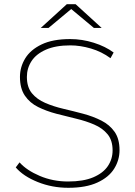

<svg xmlns="http://www.w3.org/2000/svg" viewBox="-20 -890 644 914"><path d="M305 4Q228 4 159.5 -23.5Q91 -51 55 -93L73 -117Q107 -79 169.5 -52.5Q232 -26 304 -26Q377 -26 424 -46Q471 -66 493.5 -99.5Q516 -133 516 -174Q516 -222 492 -251Q468 -280 428.5 -297Q389 -314 342.5 -325Q296 -336 248.5 -348.5Q201 -361 161.5 -380.5Q122 -400 98.5 -434.5Q75 -469 75 -524Q75 -571 100 -612Q125 -653 178 -678.5Q231 -704 314 -704Q371 -704 426.5 -686.5Q482 -669 521 -640L506 -613Q464 -644 413 -659Q362 -674 315 -674Q245 -674 198.5 -653.5Q152 -633 130 -599Q108 -565 108 -524Q108 -475 132 -446Q156 -417 195.5 -400Q235 -383 282 -372Q329 -361 376 -348.5Q423 -336 462.5 -316Q502 -296 525.5 -262.5Q549 -229 549 -175Q549 -128 523.5 -87Q498 -46 443.5 -21Q389 4 305 4ZM174 -757 298 -870H340L464 -757H427L319 -847L211 -757Z"/></svg>

Font: Montserrat Thin ExtraLight
Style: Regular
Weight: 250
Version: Version 9.000